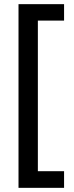

<svg xmlns="http://www.w3.org/2000/svg" viewBox="-20 -741 356 923"><path d="M288 162V82H162V-642H288V-721H69V162Z"/></svg>

Font: Noto Sans Khmer UI Condensed Medium
Style: Regular
Weight: 500
Width: 3
Designer: Danh Hong and the Monotype Design Team
Foundry: Monotype Imaging Inc.
Version: Version 2.002